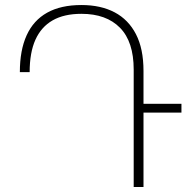

<svg xmlns="http://www.w3.org/2000/svg" viewBox="-20 -744 774 764"><path d="M551 0H512V-467Q512 -578 457.5 -633.5Q403 -689 304 -689Q235 -689 189.5 -663Q144 -637 121 -586Q98 -535 98 -457H59Q59 -544 86 -603.5Q113 -663 167.5 -693.5Q222 -724 304 -724Q381 -724 436 -695Q491 -666 521 -608Q551 -550 551 -462ZM536 -331H702V-296H536Z"/></svg>

Font: Noto Sans Armenian ExtraLight
Style: Regular
Weight: 250
Designer: Monotype Design Team
Foundry: Monotype Imaging Inc.
Version: Version 2.007